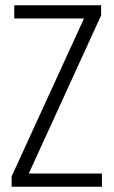

<svg xmlns="http://www.w3.org/2000/svg" viewBox="-20 -707 430 727"><path d="M34 -687V-637H298L24 -39V0H366V-50H89L363 -649V-687Z"/></svg>

Font: Secuela Light
Style: Regular
Weight: 300
Designer: Fernando Haro
Foundry: deFharo
Version: Version 1.708